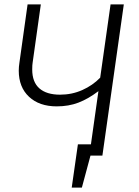

<svg xmlns="http://www.w3.org/2000/svg" viewBox="-20 -705 632 870"><path d="M541 -685 444 0H390L351 145H305L333 -51H392L426 -292Q380 -257 335.5 -240Q291 -223 237 -223Q158 -223 111.5 -266.5Q65 -310 65 -385Q65 -402 68 -421L105 -685H165L128 -422Q126 -411 126 -390Q126 -333 158.5 -304.5Q191 -276 252 -276Q306 -276 353 -297Q400 -318 434 -353L481 -685Z"/></svg>

Font: FiraGO Light
Style: Italic
Weight: 300
Italic angle: -8°
Designer: bBox Type GmbH
Foundry: bBox Type GmbH
Version: Version 1.001